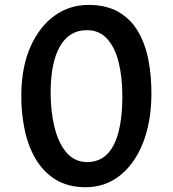

<svg xmlns="http://www.w3.org/2000/svg" viewBox="-20 -774 722 802"><path d="M337.5 8Q264 8 212.2 -24Q160.5 -56 128.5 -110.8Q96.5 -165.5 82.2 -235.8Q68 -306 69 -382.5Q70.5 -496 107.5 -579.2Q144.5 -662.5 207.2 -708Q270 -753.5 349.5 -753.5Q424.5 -753.5 475.2 -724Q526 -694.5 556.5 -642.8Q587 -591 600 -523.2Q613 -455.5 612.5 -378.5Q611.5 -263.5 577 -176.5Q542.5 -89.5 481 -40.8Q419.5 8 337.5 8ZM341 -97Q416 -95.5 453.5 -165.5Q491 -235.5 491 -372.5Q491 -452.5 475.5 -514.5Q460 -576.5 427.2 -612.2Q394.5 -648 343 -648Q269 -648 230.2 -580Q191.5 -512 191.5 -386.5Q191.5 -309 207.5 -243.5Q223.5 -178 256.5 -138.2Q289.5 -98.5 341 -97Z"/></svg>

Font: Koeln Type Sans
Style: Regular
Weight: 400
Designer: Eben Sorkin
Foundry: Eben Sorkin
Version: Version 2.001